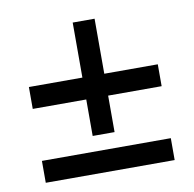

<svg xmlns="http://www.w3.org/2000/svg" viewBox="-62 -737 630 622"><g transform="rotate(-10 252.5 -426.0)"><path d="M40 -493H216V-674H288V-493H464V-421H288V-301H216V-421H40ZM40 -250H464V-178H40Z"/></g></svg>

Font: PT Sans
Style: Regular
Weight: 400
Version: Version 2.003W OFL; ttfautohint (v1.6)